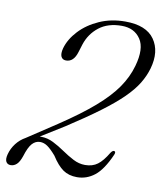

<svg xmlns="http://www.w3.org/2000/svg" viewBox="-90 -777 732 852"><g transform="rotate(10 276.0 -351.0)"><path d="M-6 -39Q1 -65.5 18.2 -88Q35.5 -110.5 60 -124L191 -210.5Q285 -273 344.2 -324.5Q403.5 -376 436.5 -423.8Q469.5 -471.5 484 -523.5Q507 -604.5 479 -646.2Q451 -688 394 -688Q332 -688 292 -656.8Q252 -625.5 236 -576L225 -540.5Q211 -493.5 176.5 -493.5Q160.5 -493.5 154.2 -506.5Q148 -519.5 154.5 -544.5Q166.5 -587 201.8 -624.8Q237 -662.5 289.8 -686Q342.5 -709.5 406 -709.5Q501 -709.5 538 -656.5Q575 -603.5 552.5 -524Q542.5 -489 522 -455.2Q501.5 -421.5 464.5 -385Q427.5 -348.5 368.8 -304.8Q310 -261 224.5 -205.5L120.5 -141Q124 -141 127 -141Q155.5 -141 182.2 -127.5Q209 -114 234.8 -96.2Q260.5 -78.5 286.5 -65Q312.5 -51.5 340 -51.5Q373.5 -51.5 396.2 -68.5Q419 -85.5 442 -124.5Q450.5 -136.5 457 -135Q466 -133.5 460 -119Q428.5 -47.5 393 -19.8Q357.5 8 314 8Q277 8 251.2 -9.8Q225.5 -27.5 199 -69Q176 -95.5 160 -106.5Q144 -117.5 126.5 -117.5Q106.5 -117.5 91.2 -101Q76 -84.5 63 -42Q54 -15.5 42 -4.5Q30 6.5 15 6.5Q0.5 6.5 -5.8 -5Q-12 -16.5 -6 -39Z"/></g></svg>

Font: Fraunces 144pt S050 Light
Style: Italic
Weight: 300
Italic angle: -16°
Version: Version 1.000; ttfautohint (v1.8.3)